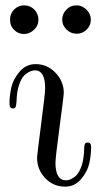

<svg xmlns="http://www.w3.org/2000/svg" viewBox="-20 -679 373 710"><path d="M15.1 -295.9Q15.1 -325.7 22 -356Q28.8 -386.2 52.5 -414.1Q76.2 -441.9 111.8 -441.9Q154.8 -441.9 185.3 -409.9Q215.8 -377.9 215.8 -335.9Q215.8 -324.7 200.4 -210.4Q185.1 -96.2 185.1 -77.1Q185.1 -12.2 224.1 -12.2Q231 -12.2 239 -15.1Q247.1 -18.1 258.1 -26.6Q269 -35.2 278.1 -56.2Q287.1 -77.1 290 -107.9Q291 -113.8 291 -122.3Q291 -130.9 291.5 -135.5Q292 -140.1 293 -144Q293.9 -147.9 296.4 -149.9Q298.8 -151.9 304.2 -151.9Q317.4 -151.9 316.9 -134.8Q316.9 -105 310.1 -74.5Q303.2 -43.9 279.5 -16.4Q255.9 11.2 221.2 11.2Q177.2 11.2 147.2 -20.3Q117.2 -51.8 117.2 -95.2Q117.2 -106.4 132.1 -220.2Q147 -334 147 -353Q147 -418.9 108.9 -418.9Q102.1 -418.9 94 -416Q85.9 -413.1 74.5 -404.5Q63 -396 54 -374.5Q44.9 -353 42 -321.8Q42 -317.9 41.5 -309.8Q41 -301.8 40.5 -297.4Q40 -293 39.1 -288.1Q38.1 -283.2 35.6 -280.5Q33.2 -277.8 27.8 -277.8Q15.1 -277.8 15.1 -295.9ZM68.8 -659.2Q91.8 -659.2 106.9 -643.6Q122.1 -627.9 122.1 -606Q122.1 -584 105.5 -568.6Q88.9 -553.2 68.8 -553.2Q47.9 -553.2 32.5 -568.1Q17.1 -583 17.1 -606Q17.1 -628.9 32.5 -644Q47.9 -659.2 68.8 -659.2ZM210 -606Q210 -627 225.1 -643.1Q240.2 -659.2 263.2 -659.2Q283.2 -659.2 299.6 -643.6Q315.9 -627.9 315.9 -606Q315.9 -584 300 -569.1Q284.2 -554.2 264.2 -554.2Q241.2 -554.2 225.6 -570.1Q210 -585.9 210 -606Z"/></svg>

Font: CMU Serif Upright Italic
Style: UprightItalic
Weight: 500
Version: Version 0.7.0